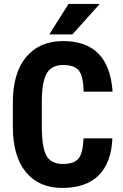

<svg xmlns="http://www.w3.org/2000/svg" viewBox="-20 -925 610 955"><path d="M290 9.8Q172.9 9.8 108.4 -69.3Q43.9 -148.4 43.9 -295.9V-415.5Q43.9 -562.5 110.4 -641.6Q176.8 -720.7 293.9 -720.7Q522.9 -720.7 540 -469.2H396Q394.5 -544.9 373 -573.2Q351.6 -601.6 294.4 -601.6Q237.3 -601.6 213.4 -561.5Q189.5 -521.5 188 -428.7V-294.4Q188.5 -188.5 211.9 -148.9Q235.4 -109.4 292.5 -109.4Q349.6 -109.4 371.1 -136.7Q392.6 -164.1 395.5 -236.8H539.1Q533.7 -115.2 470.7 -52.7Q407.7 9.8 290 9.8ZM320.8 -905.3H476.1L340.3 -753.9H225.1Z"/></svg>

Font: RobotoCondensed-Bold
Style: Bold
Weight: 700
Designer: Google
Version: Version 2.001240; 2014